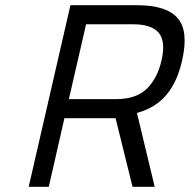

<svg xmlns="http://www.w3.org/2000/svg" viewBox="-20 -716 728 736"><path d="M423 -263H227L167 0H90L250 -696H506Q618 -696 661 -646.5Q704 -597 678 -484Q660 -403 618.5 -353Q577 -303 505 -283L573 0H488ZM599 -484Q616 -556 589 -589.5Q562 -623 489 -623H310L244 -336H424Q503 -336 543.5 -376.5Q584 -417 599 -484Z"/></svg>

Font: Panefresco 400wt
Style: Italic
Weight: 400
Foundry: Campivisivi & Chank Co
Version: Version 1.001